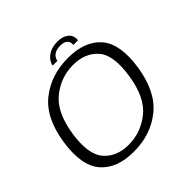

<svg xmlns="http://www.w3.org/2000/svg" viewBox="-180 -858 1021 1021"><g transform="rotate(-45 331.0 -347.0)"><path d="M264.5 4.5Q391 4.5 481.2 -67.2Q571.5 -139 596 -296.5Q619.5 -453 557.5 -524.8Q495.5 -596.5 368.5 -596.5Q241 -596.5 150.8 -525.2Q60.5 -454 36.5 -296.5Q13 -140.5 75 -68Q137 4.5 264.5 4.5ZM271 -41Q180.5 -41 130.5 -98.8Q80.5 -156.5 101.5 -296Q123.5 -435 197 -493Q270.5 -551 361 -551Q452 -551 502.2 -493.5Q552.5 -436 530.5 -296Q509 -157.5 435.5 -99.2Q362 -41 271 -41ZM391 -697.5Q359 -697.5 336.2 -687.5Q313.5 -677.5 299.5 -660.8Q285.5 -644 282.5 -625H317.5Q320 -637 327.2 -647.5Q334.5 -658 348.8 -664.8Q363 -671.5 386 -671.5Q407.5 -671.5 419.2 -664.8Q431 -658 435.2 -647.5Q439.5 -637 437.5 -625H473Q476 -644 467.5 -660.8Q459 -677.5 439.5 -687.5Q420 -697.5 391 -697.5Z"/></g></svg>

Font: Anybody SemiExpanded Light
Style: Italic
Weight: 300
Width: 6
Italic angle: -10°
Version: Version 1.113;gftools[0.9.25]